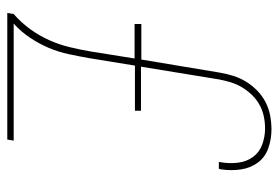

<svg xmlns="http://www.w3.org/2000/svg" viewBox="-142 -642 783 540"><g transform="rotate(90 250.0 -371.5)"><path d="M16 0 19 -18Q43 -39 61.5 -64.5Q80 -90 92.5 -118Q105 -146 112 -175Q119 -204 124 -233L144 -358H47V-377H147L184 -599Q187 -617 193 -636Q199 -655 209.5 -672Q220 -689 235 -703.5Q250 -718 268 -727Q286 -736 305.5 -739.5Q325 -743 344 -743Q371 -743 396.5 -734Q422 -725 437 -704.5Q452 -684 456 -657Q460 -630 456 -603Q456 -601 455.5 -599Q455 -597 454 -595H435Q435 -597 435.5 -598.5Q436 -600 436 -602Q440 -626 437 -649.5Q434 -673 421 -691Q408 -709 386 -717Q364 -725 341 -725Q324 -725 307 -721.5Q290 -718 274.5 -709.5Q259 -701 246.5 -688Q234 -675 225 -660Q216 -645 211 -628.5Q206 -612 203 -596L167 -376H291V-359H164L143 -230Q138 -202 132 -173.5Q126 -145 114.5 -117.5Q103 -90 86 -64.5Q69 -39 46 -18H375L372 0Z"/></g></svg>

Font: Iosevka SS04 Thin
Style: Italic
Weight: 100
Italic angle: -9°
Monospace: yes
Designer: Belleve Invis
Foundry: Belleve Invis
Version: Version 19.0.0; ttfautohint (v1.8.4)